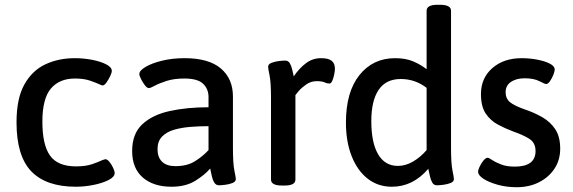

<svg xmlns="http://www.w3.org/2000/svg" viewBox="-20 -773 2394 802"><path d="M297 7Q173 7 111 -57Q49 -121 49 -262Q49 -362 82 -420.5Q115 -479 170 -504.5Q225 -530 292 -530Q330 -530 365.5 -523Q401 -516 424 -504Q447 -492 447 -477Q447 -469 440 -454.5Q433 -440 424.5 -428Q416 -416 408 -416Q406 -416 395 -421Q382 -427 356.5 -436Q331 -445 293 -445Q228 -445 192.5 -403Q157 -361 157 -265Q157 -168 189 -123Q221 -78 298 -78Q338 -78 365.5 -87.5Q393 -97 407 -104Q412 -105 415 -106.5Q418 -108 420 -108Q428 -108 437 -97Q446 -86 452.5 -72Q459 -58 459 -50Q459 -34 433.5 -21Q408 -8 370.5 -0.5Q333 7 297 7Z M696 7Q621 7 576.5 -31.5Q532 -70 532 -142Q532 -214 574 -253.5Q616 -293 688 -309Q760 -325 851 -325V-368Q851 -401 828.5 -423Q806 -445 750 -445Q707 -445 676 -435Q645 -425 626.5 -415Q608 -405 602 -405Q594 -405 585 -417Q576 -429 569 -443Q562 -457 562 -464Q562 -478 588 -493.5Q614 -509 657 -519.5Q700 -530 751 -530Q852 -530 902.5 -487Q953 -444 953 -370V-156Q953 -90 959 -61Q965 -32 965 -25Q965 -14 951 -8.5Q937 -3 920 -1Q903 1 895 1Q882 1 875 -10.5Q868 -22 864.5 -38.5Q861 -55 858 -69Q836 -43 796 -18Q756 7 696 7ZM713 -79Q761 -79 793.5 -99Q826 -119 851 -146V-246Q813 -246 775.5 -243Q738 -240 707 -231Q676 -222 657 -202.5Q638 -183 638 -150Q638 -116 657 -97.5Q676 -79 713 -79Z M1158 2Q1112 2 1112 -23V-364Q1112 -429 1106 -458Q1100 -487 1100 -494Q1100 -505 1114 -510.5Q1128 -516 1145 -518Q1162 -520 1171 -520Q1184 -520 1190.5 -509Q1197 -498 1200.5 -482.5Q1204 -467 1207 -454Q1230 -488 1258 -509Q1286 -530 1321 -530Q1352 -530 1365.5 -519Q1379 -508 1379 -486Q1379 -477 1376 -462Q1373 -447 1368 -435.5Q1363 -424 1356 -424Q1346 -424 1335.5 -429Q1325 -434 1303 -434Q1279 -434 1259.5 -420.5Q1240 -407 1228 -393Q1216 -379 1214 -376V-23Q1214 2 1169 2Z M1617 7Q1559 7 1516 -26.5Q1473 -60 1449 -120.5Q1425 -181 1425 -261Q1425 -389 1481.5 -459.5Q1538 -530 1630 -530Q1674 -530 1705 -517Q1736 -504 1762 -484V-728Q1762 -753 1807 -753H1818Q1864 -753 1864 -728V-156Q1864 -90 1870 -61Q1876 -32 1876 -25Q1876 -14 1862 -8.5Q1848 -3 1831 -1Q1814 1 1805 1Q1792 1 1785.5 -10.5Q1779 -22 1775.5 -38.5Q1772 -55 1769 -68Q1705 7 1617 7ZM1642 -80Q1674 -80 1705 -98Q1736 -116 1762 -146V-406Q1714 -443 1654 -443Q1592 -443 1561.5 -397.5Q1531 -352 1531 -267Q1531 -177 1559.5 -128.5Q1588 -80 1642 -80Z M2138 9Q2095 9 2058 -1.5Q2021 -12 1999 -26.5Q1977 -41 1977 -56Q1977 -63 1983.5 -77Q1990 -91 1999.5 -102.5Q2009 -114 2017 -114Q2022 -114 2036 -104.5Q2050 -95 2073.5 -86Q2097 -77 2130 -77Q2217 -77 2217 -142Q2217 -177 2190.5 -193.5Q2164 -210 2123 -224Q2091 -236 2060 -252.5Q2029 -269 2009 -298.5Q1989 -328 1989 -380Q1989 -447 2036.5 -488.5Q2084 -530 2159 -530Q2192 -530 2223.5 -524Q2255 -518 2276 -507.5Q2297 -497 2297 -483Q2297 -474 2291 -459.5Q2285 -445 2277 -433.5Q2269 -422 2261 -422Q2256 -422 2233 -434Q2210 -446 2171 -446Q2137 -446 2114.5 -431Q2092 -416 2092 -388Q2092 -361 2110.5 -346Q2129 -331 2172 -316Q2211 -303 2245 -283.5Q2279 -264 2299.5 -233Q2320 -202 2320 -152Q2320 -105 2296.5 -69Q2273 -33 2232 -12Q2191 9 2138 9Z"/></svg>

Font: Asap Medium
Style: Regular
Weight: 500
Designer: Pablo Cosgaya
Foundry: Omnibus-Type
Version: Version 3.001; ttfautohint (v1.8.3)